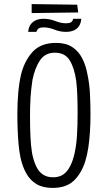

<svg xmlns="http://www.w3.org/2000/svg" viewBox="-20 -916 528 940"><path d="M238 4Q190 4 159 -14.5Q128 -33 109 -66.5Q90 -100 80 -146Q74 -176 71 -209.5Q68 -243 66.5 -280.5Q65 -318 65 -358Q65 -383 66 -408Q67 -433 69 -457.5Q71 -482 74.5 -505.5Q78 -529 83 -551Q100 -619 140 -662.5Q180 -706 255 -706Q303 -706 334 -685.5Q365 -665 383 -629.5Q401 -594 409 -548Q418 -505 420.5 -455.5Q423 -406 423 -356Q423 -313 420.5 -272Q418 -231 412.5 -194Q407 -157 397 -125Q378 -66 341 -31Q304 4 238 4ZM240 -48Q270 -48 290 -62Q310 -76 323.5 -102.5Q337 -129 345 -165Q354 -205 357 -254.5Q360 -304 360 -361Q360 -407 358.5 -447.5Q357 -488 353 -521Q344 -584 321 -621Q298 -658 249 -658Q201 -658 176 -621Q151 -584 139 -525Q136 -505 133.5 -483.5Q131 -462 129.5 -439.5Q128 -417 127.5 -393.5Q127 -370 127 -346Q127 -294 129 -248.5Q131 -203 137 -166Q144 -130 156.5 -103Q169 -76 189.5 -62Q210 -48 240 -48ZM135 -852V-896L358 -893L363 -855ZM158 -760H118Q120 -783 130.5 -797Q141 -811 157 -817.5Q173 -824 193 -824Q223 -824 251 -813Q279 -802 304 -802Q319 -802 327.5 -807Q336 -812 338 -824H378Q376 -801 366 -787Q356 -773 340 -766.5Q324 -760 303 -760Q274 -760 246.5 -771Q219 -782 193 -782Q178 -782 170 -777Q162 -772 158 -760Z"/></svg>

Font: Truculenta Light
Style: Regular
Weight: 300
Version: Version 1.002